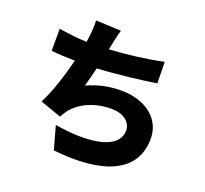

<svg xmlns="http://www.w3.org/2000/svg" viewBox="-144 -980 1287 1208"><g transform="rotate(20 500.0 -375.5)"><path d="M795 -712C676 -687 547 -672 438 -666L443 -691C451 -727 457 -762 469 -802L300 -809C302 -773 301 -747 295 -699C294 -688 292 -676 290 -662C231 -664 163 -672 103 -682V-534C148 -529 203 -527 261 -526C235 -420 197 -299 152 -213L294 -163C303 -180 310 -192 320 -205C375 -278 471 -320 583 -320C669 -320 715 -274 715 -224C715 -87 498 -68 287 -105L330 50C661 86 878 3 878 -228C878 -361 763 -449 602 -449C522 -449 451 -435 374 -400C385 -439 397 -483 407 -527C542 -534 702 -554 798 -569Z"/></g></svg>

Font: Noto Sans CJK Black
Style: Bold
Weight: 900
Designer: Ryoko NISHIZUKA (kana & ideographs); Paul D. Hunt (Latin, Greek & Cyrillic); Wenlong ZHANG (bopomofo); Sandoll Communica
Foundry: Adobe Systems Incorporated
Version: Version 1.000;PS 1;hotconv 1.0.78;makeotf.lib2.5.61930